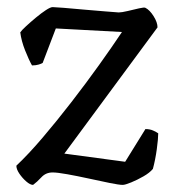

<svg xmlns="http://www.w3.org/2000/svg" viewBox="-20 -520 486 540"><path d="M73 0Q65 0 54 -9.5Q43 -19 34.5 -31.5Q26 -44 26 -54Q60 -86 100 -133Q140 -180 181 -233Q222 -286 258.5 -337Q295 -388 323 -430L137 -440L100 -343Q97 -341 89 -338.5Q81 -336 70 -336Q61 -352 50.5 -378.5Q40 -405 37 -429Q41 -435 53.5 -446.5Q66 -458 81 -470.5Q96 -483 109 -491.5Q122 -500 128 -500Q134 -500 159 -498Q184 -496 216 -493Q248 -490 275.5 -488Q303 -486 314 -485Q322 -485 339 -489Q356 -493 371 -496.5Q386 -500 389 -498Q401 -492 412 -474.5Q423 -457 423 -443L161 -88L332 -65L389 -157Q402 -157 411.5 -152.5Q421 -148 425 -145Q425 -130 421 -100.5Q417 -71 410 -45Q401 -34 383.5 -24Q366 -14 349 -7Q332 0 325 0Q315 0 288 -5.5Q261 -11 229 -18Q197 -25 169 -30Q141 -35 128 -35Q109 -35 96.5 -21.5Q84 -8 73 0Z"/></svg>

Font: Texturina 72pt
Style: Regular
Weight: 400
Designer: Guillermo Torres Carreño
Foundry: Omnibus-Type
Version: Version 1.002; ttfautohint (v1.8.3)